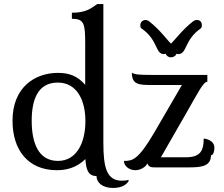

<svg xmlns="http://www.w3.org/2000/svg" viewBox="-20 -829 1110 951"><path d="M492 -809H462C426 -784 402 -766 336 -766V-736C397 -736 402 -712 402 -612V-409C363 -453 323 -468 267 -468C154 -468 42 -398 42 -231C42 -87 118 14 262 14C307 14 358 3 403 -41C406 14 419 43 458 43C458 76 488 102 540 102C567 102 601 95 618 67L615 62C609 65 593 66 584 66C509 66 492 2 492 -121ZM267 -32C167 -32 137 -127 137 -231C137 -338 169 -420 266 -420C361 -420 403 -333 403 -229C403 -121 359 -32 267 -32ZM1007 -458H724C670 -458 645 -460 633 -469C633 -408 670 -408 736 -408H881L745 -174C664 -35 635 -32 594 -32C594 -5 622 14 650 14C674 14 701 0 710 -20C717 0 732 0 747 0H920C980 0 1025 -7 1025 -60C1036 -60 1042 -78 1042 -97C1042 -124 1019 -139 989 -143C989 -81 971 -50 901 -50H777L901 -266C959 -366 986 -424 1007 -424ZM854 -563C858 -561 860 -561 863 -561C907 -561 892 -631 974 -688C979 -692 980 -699 980 -704C980 -716 974 -730 955 -730C949 -730 942 -728 936 -723C883 -682 842 -626 827 -613C812 -626 772 -682 719 -723C713 -728 706 -730 700 -730C686 -730 675 -718 675 -704C675 -699 675 -692 681 -688C764 -631 748 -561 792 -561C795 -561 797 -561 801 -563C804 -553 814 -545 826 -545C839 -545 851 -552 854 -563Z"/></svg>

Font: Milonga
Style: Regular
Weight: 400
Designer: Pablo Impallari, Brenda Gallo, Rodrigo Fuenzalida
Foundry: Pablo Impallari, Brenda Gallo, Rodrigo Fuenzalida
Version: Version 1.000